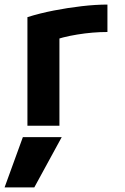

<svg xmlns="http://www.w3.org/2000/svg" viewBox="-26 -550 546 840"><path d="M124 270H-6L74 50H244ZM94 -475Q148 -492 209.5 -504Q271 -516 332 -523Q393 -530 444 -530V-410Q380 -410 312.5 -399Q245 -388 199 -370L234 -435V0H94Z"/></svg>

Font: M PLUS 1 Code
Style: Regular
Weight: 400
Designer: Coji Morishita
Foundry: UNDERFOREST DESIGN
Version: Version 1.005